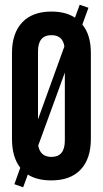

<svg xmlns="http://www.w3.org/2000/svg" viewBox="-20 -757 436 814"><path d="M41 23.9 65.9 -45.9Q30.8 -91.3 30.8 -168V-532.2Q30.8 -616.2 74.2 -662.1Q117.7 -708 198.2 -708Q258.8 -708 297.9 -682.1L317.9 -736.8L355 -724.1L329.1 -652.8Q365.2 -609.4 365.2 -532.2V-168Q365.2 -84 322 -38.1Q278.8 7.8 198.2 7.8Q135.7 7.8 98.1 -17.1L78.1 37.1ZM141.1 -539.1V-251L252.9 -560.1Q246.1 -607.9 198.2 -607.9Q141.1 -607.9 141.1 -539.1ZM198.2 -91.8Q254.9 -91.8 254.9 -161.1V-449.2L142.1 -140.1Q150.4 -91.8 198.2 -91.8Z"/></svg>

Font: Bebas Neue Bold
Style: Regular
Weight: 700
Designer: Ryoichi Tsunekawa
Foundry: Ryoichi Tsunekawa
Version: Version 1.300